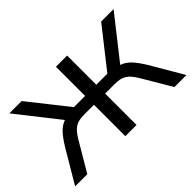

<svg xmlns="http://www.w3.org/2000/svg" viewBox="-88 -742 982 982"><g transform="rotate(-45 403.5 -251.0)"><path d="M105 -176 1 0H89L181 -156C215 -213 238 -227 296 -227H364V0H445V-227H512C569 -227 593 -213 627 -156L719 0H806L703 -176C666 -236 640 -264 603 -276L781 -502H691L525 -291H445V-502H364V-291H283L116 -502H27L204 -277C167 -264 142 -236 105 -176Z"/></g></svg>

Font: Poppy and Pepper
Style: Regular
Weight: 400
Designer: Thy Ha
Foundry: Thy Ha
Version: Version 0.001;Glyphs 3.2 (3227)